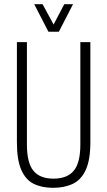

<svg xmlns="http://www.w3.org/2000/svg" viewBox="-20 -888 514 920"><path d="M234 12Q181 12 142 -7Q103 -26 82 -74Q61 -122 61 -207V-686H109V-195Q109 -108 140 -70Q171 -32 236 -32Q302 -32 333.5 -70Q365 -108 365 -195V-686H413V-207Q413 -122 391 -74Q369 -26 328.5 -7Q288 12 234 12ZM144 -868H184L249 -748H225L288 -868H330L262 -736H212Z"/></svg>

Font: Archivo ExtraCondensed Thin
Style: Regular
Weight: 250
Width: 2
Designer: Hector Gatti
Foundry: Omnibus-Type
Version: Version 2.001